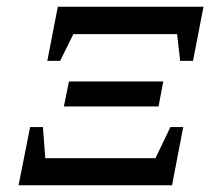

<svg xmlns="http://www.w3.org/2000/svg" viewBox="-20 -548 661 568"><path d="M120 -368 151 -528H582L551 -368H513L504 -447H197L158 -368ZM169 -233 184 -307H463L449 -233ZM35 0 69 -172H107L114 -80H440L484 -172H522L489 0Z"/></svg>

Font: Piazzolla SC Medium
Style: Italic
Weight: 500
Italic angle: -11.3°
Designer: Juan Pablo del Peral
Foundry: Huerta Tipografica
Version: Version 1.330